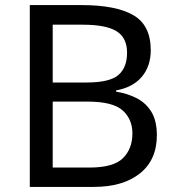

<svg xmlns="http://www.w3.org/2000/svg" viewBox="-20 -734 690 754"><path d="M301 -714Q435 -714 503.5 -674.5Q572 -635 572 -537Q572 -474 537 -432.5Q502 -391 436 -379V-374Q481 -367 517.5 -348Q554 -329 575 -294Q596 -259 596 -203Q596 -106 529.5 -53Q463 0 348 0H97V-714ZM319 -410Q411 -410 445 -439.5Q479 -469 479 -527Q479 -586 437.5 -611.5Q396 -637 305 -637H187V-410ZM187 -335V-76H331Q426 -76 463 -113Q500 -150 500 -210Q500 -266 461.5 -300.5Q423 -335 324 -335Z"/></svg>

Font: Noto Sans Adlam Unjoined
Style: Regular
Weight: 400
Designer: Mark Jamra, Neil Patel
Foundry: JamraPatel LLC
Version: Version 3.001